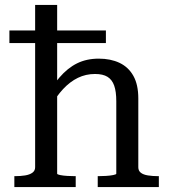

<svg xmlns="http://www.w3.org/2000/svg" viewBox="-20 -756 685 776"><path d="M622 0H375V-44H377Q391 -44 408 -45Q425 -46 437.5 -48.5Q450 -51 450 -54V-347Q450 -386 441.5 -410Q433 -434 414.5 -445.5Q396 -457 364 -457Q327 -457 295 -441.5Q263 -426 235 -396Q207 -366 182 -321L153 -346Q187 -404 220 -442.5Q253 -481 291.5 -500Q330 -519 379 -519Q427 -519 463 -502Q499 -485 519 -449.5Q539 -414 539 -358V-80Q539 -66 549 -58Q559 -50 578 -47Q597 -44 620 -44H622ZM122 -736H211V-54Q211 -51 223 -48.5Q235 -46 252 -45Q269 -44 283 -44H286V0H38V-44H40Q63 -44 81.5 -47Q100 -50 111 -58Q122 -66 122 -80ZM408 -633V-582H18V-633Z"/></svg>

Font: Roboto Serif 28pt
Style: Regular
Weight: 400
Designer: Greg Gazdowicz
Foundry: Commercial Type
Version: Version 1.008